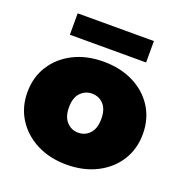

<svg xmlns="http://www.w3.org/2000/svg" viewBox="-134 -865 947 994"><g transform="rotate(20 339.0 -368.0)"><path d="M339 10Q246 10 174.5 -26.5Q103 -63 62 -127Q21 -191 21 -274Q21 -357 62 -421Q103 -485 174.5 -521Q246 -557 339 -557Q432 -557 504 -521Q576 -485 616.5 -421Q657 -357 657 -274Q657 -191 616.5 -127Q576 -63 504 -26.5Q432 10 339 10ZM339 -166Q377 -166 402.5 -193.5Q428 -221 428 -274Q428 -327 402.5 -354Q377 -381 339 -381Q302 -381 276 -354Q250 -327 250 -274Q250 -221 276 -193.5Q302 -166 339 -166ZM126 -628V-746H546V-628Z"/></g></svg>

Font: Montserrat Black
Style: Regular
Weight: 900
Designer: Julieta Ulanovsky
Foundry: Julieta Ulanovsky
Version: Version 9.000; ttfautohint (v1.8.4.7-5d5b)